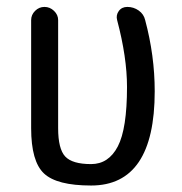

<svg xmlns="http://www.w3.org/2000/svg" viewBox="-20 -540 540 569"><path d="M250 9.8Q148.4 9.8 110.4 -25.9Q72.3 -61.5 72.3 -160.2V-480.5Q72.3 -496.1 84 -507.8Q95.7 -519.5 111.8 -519.5Q127.9 -519.5 140.1 -507.8Q152.3 -496.1 152.3 -480.5V-160.2Q152.3 -98.6 173.3 -76.2Q194.3 -53.7 250 -53.7Q301.8 -53.7 329.1 -106Q356.4 -158.2 356.4 -282.2Q356.4 -370.1 327.1 -480.5Q323.2 -495.1 332 -507.3Q340.8 -519.5 357.4 -519.5Q376 -519.5 391.1 -508.8Q406.2 -498 410.2 -480.5Q438.5 -375 438.5 -269.5Q438.5 9.8 250 9.8Z"/></svg>

Font: Rounded Mgen+ 1mn regular
Style: Regular
Weight: 400
Designer: [Source Han Sans]
Ryoko NISHIZUKA  (kana & ideographs); Paul D. Hunt (Latin, Greek & Cyrillic); Wenlong ZHANG  (bopomofo
Version: Version 1.059.20150602